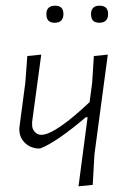

<svg xmlns="http://www.w3.org/2000/svg" viewBox="-20 -651 450 675"><path d="M174 -631Q203 -631 203 -602Q203 -571 172 -571Q143 -571 143 -601Q143 -631 174 -631ZM360 -602Q360 -571 329 -571Q300 -571 300 -601Q300 -631 330 -631Q360 -631 360 -602ZM125 -459 93 -223V-211Q93 -197 102.5 -187Q112 -177 125 -177Q173 -177 295 -292L304 -360L310 -454L359 -459L312 -108L306 -1L256 4L288 -239H282Q177 -150 121 -129H110Q81 -133 64 -152.5Q47 -172 48 -199L49 -209L69 -360L76 -454Z"/></svg>

Font: Alegreya Sans SC Light
Style: Italic
Weight: 300
Italic angle: -7°
Designer: Juan Pablo del Peral
Foundry: Huerta Tipografica
Version: Version 2.007